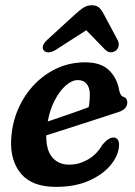

<svg xmlns="http://www.w3.org/2000/svg" viewBox="-20 -700 514 730"><path d="M432.5 -145.5Q430.5 -109 401.2 -73Q372 -37 319 -13.2Q266 10.5 192.5 10.5Q102 10.5 60 -39.5Q18 -89.5 22.5 -170Q25.5 -230 48 -283Q70.5 -336 108.5 -376.5Q146.5 -417 196.2 -440Q246 -463 303.5 -463Q364 -463 394.8 -432.8Q425.5 -402.5 433.5 -355.5Q438 -336 447.5 -332.5Q463 -328.5 464 -312Q464.5 -299 455.8 -288.8Q447 -278.5 424.5 -272Q389.5 -260.5 341 -244.8Q292.5 -229 243.2 -213.2Q194 -197.5 156 -185.5Q155 -130 178.5 -102Q202 -74 243.5 -74Q279.5 -74 313.5 -93Q347.5 -112 370 -150.5Q394.5 -179 413.5 -177Q424.5 -176 429 -167Q433.5 -158 432.5 -145.5ZM276 -395.5Q253 -395.5 229.8 -374.8Q206.5 -354 188 -318.5Q169.5 -283 161.5 -238Q198 -250.5 241 -265.2Q284 -280 317 -292.5Q321.5 -312 321.5 -341.5Q321.5 -366 309.8 -380.8Q298 -395.5 276 -395.5ZM192 -510.5Q176.5 -501 164.2 -501Q152 -501 146.5 -508Q134 -524.5 159.5 -548.5L265.5 -645.5Q283 -661.5 297.2 -670.8Q311.5 -680 329 -680Q347 -680 356.8 -671Q366.5 -662 375 -645.5L427.5 -547Q433.5 -535 430.8 -524.2Q428 -513.5 421 -508Q399 -492.5 379.5 -511.5L308 -585Z"/></svg>

Font: Fraunces 72pt S100 SemiBold
Style: Italic
Weight: 600
Italic angle: -16°
Version: Version 1.000; ttfautohint (v1.8.3)